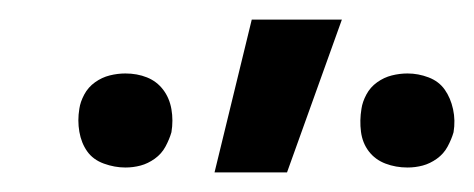

<svg xmlns="http://www.w3.org/2000/svg" viewBox="-20 -776 484 196"><path d="M396 -605Q384 -605 373.5 -609Q363 -613 356.5 -621.5Q350 -630 348.5 -641.5Q347 -653 349 -665Q350 -672 354 -679.5Q358 -687 365 -692Q372 -697 380 -699Q388 -701 396 -701Q407 -701 417.5 -697Q428 -693 434 -684.5Q440 -676 442.5 -664.5Q445 -653 443 -641Q441 -634 437 -626.5Q433 -619 426 -614Q419 -609 411.5 -607Q404 -605 396 -605ZM108 -605Q97 -605 86 -609Q75 -613 69 -621.5Q63 -630 61 -641.5Q59 -653 61 -665Q62 -672 66 -679.5Q70 -687 77 -692Q84 -697 92 -699Q100 -701 108 -701Q120 -701 130 -697Q140 -693 146.5 -684.5Q153 -676 155 -664.5Q157 -653 155 -641Q153 -634 149 -626.5Q145 -619 138 -614Q131 -609 123.5 -607Q116 -605 108 -605ZM199 -600 237 -756H329L273 -600Z"/></svg>

Font: Iosevka Aile Medium
Style: Italic
Weight: 500
Italic angle: -9°
Designer: Belleve Invis
Foundry: Belleve Invis
Version: Version 31.1.0; ttfautohint (v1.8.4)